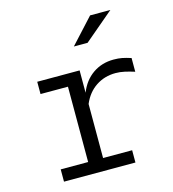

<svg xmlns="http://www.w3.org/2000/svg" viewBox="-108 -816 816 906"><g transform="rotate(-15 300.0 -363.0)"><path d="M93 0V-60H227V-428H93V-488H300V-379Q322 -435 366 -465.5Q410 -496 468 -496Q491 -496 509 -492.5Q527 -489 552 -481V-414Q527 -422 504.3 -427Q481.6 -432 460 -432Q406 -432 364 -404Q322 -376 300 -324V-60H442V0ZM303 -604 415 -726H514L370 -604Z"/></g></svg>

Font: Red Hat Mono
Style: Regular
Weight: 300
Monospace: yes
Designer: Pentagram, MCKL
Foundry: Pentagram, MCKL
Version: Version 1.023